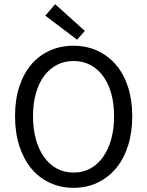

<svg xmlns="http://www.w3.org/2000/svg" viewBox="-20 -887 704 919"><path d="M332 12Q270 12 218.5 -12Q167 -36 130 -80.5Q93 -125 72.5 -188.5Q52 -252 52 -331Q52 -410 72.5 -472.5Q93 -535 130 -578.5Q167 -622 218.5 -645Q270 -668 332 -668Q394 -668 445.5 -644.5Q497 -621 534.5 -577.5Q572 -534 592.5 -471.5Q613 -409 613 -331Q613 -252 592.5 -188.5Q572 -125 534.5 -80.5Q497 -36 445.5 -12Q394 12 332 12ZM332 -61Q376 -61 411.5 -80Q447 -99 472.5 -134.5Q498 -170 512 -219.5Q526 -269 526 -331Q526 -392 512 -441Q498 -490 472.5 -524Q447 -558 411.5 -576.5Q376 -595 332 -595Q288 -595 252.5 -576.5Q217 -558 191.5 -524Q166 -490 152 -441Q138 -392 138 -331Q138 -269 152 -219.5Q166 -170 191.5 -134.5Q217 -99 252.5 -80Q288 -61 332 -61ZM349 -697 197 -812 244 -867 386 -739Z"/></svg>

Font: SourceSansPro
Style: Book
Weight: 400
Designer: Paul D. Hunt
Foundry: Adobe Systems Incorporated
Version: Version 2.021;PS 2.000;hotconv 1.0.86;makeotf.lib2.5.63406